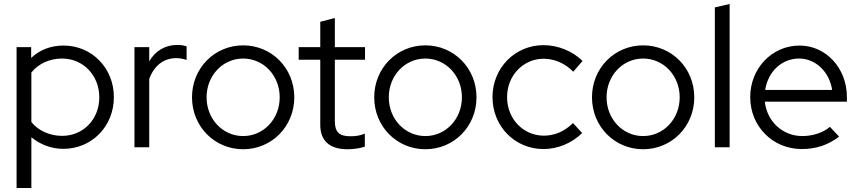

<svg xmlns="http://www.w3.org/2000/svg" viewBox="-20 -737 4299 961"><path d="M63 204H137V-50C182 -13 238 8 297 8C440 8 550 -105 550 -251C550 -396 440 -509 298 -509C235 -509 179 -488 136 -447V-501H63ZM291 -57C229 -57 172 -83 137 -126V-374C172 -418 228 -444 291 -444C396 -444 477 -360 477 -250C477 -140 397 -57 291 -57Z M653 0H727V-343C753 -410 800 -446 862 -446C879 -446 896 -443 914 -437V-505C899 -510 886 -512 867 -512C806 -512 757 -482 727 -430V-501H653Z M1197 10C1340 10 1453 -104 1453 -250C1453 -396 1340 -510 1197 -510C1054 -510 941 -396 941 -250C941 -104 1054 10 1197 10ZM1197 -56C1095 -56 1014 -141 1014 -250C1014 -359 1095 -444 1197 -444C1299 -444 1380 -359 1380 -250C1380 -141 1299 -56 1197 -56Z M1718 10C1747 10 1780 6 1806 -3V-68C1781 -58 1761 -55 1733 -55C1678 -55 1656 -76 1656 -130V-438H1807V-501H1656V-647L1583 -628V-501H1475V-438H1583V-111C1583 -32 1631 10 1718 10Z M2109 10C2252 10 2365 -104 2365 -250C2365 -396 2252 -510 2109 -510C1966 -510 1853 -396 1853 -250C1853 -104 1966 10 2109 10ZM2109 -56C2007 -56 1926 -141 1926 -250C1926 -359 2007 -444 2109 -444C2211 -444 2292 -359 2292 -250C2292 -141 2211 -56 2109 -56Z M2700 9C2772 9 2841 -20 2894 -71L2848 -121C2805 -79 2756 -58 2702 -58C2599 -58 2518 -142 2518 -251C2518 -358 2598 -443 2701 -443C2755 -443 2809 -420 2849 -378L2896 -432C2844 -482 2773 -511 2700 -511C2557 -511 2445 -396 2445 -251C2445 -105 2557 9 2700 9Z M3199 10C3342 10 3455 -104 3455 -250C3455 -396 3342 -510 3199 -510C3056 -510 2943 -396 2943 -250C2943 -104 3056 10 3199 10ZM3199 -56C3097 -56 3016 -141 3016 -250C3016 -359 3097 -444 3199 -444C3301 -444 3382 -359 3382 -250C3382 -141 3301 -56 3199 -56Z M3558 0H3632V-717L3558 -700Z M3993 9C4065 9 4124 -11 4180 -53L4134 -102C4100 -73 4048 -56 3996 -56C3897 -56 3819 -129 3808 -228H4219V-251C4219 -395 4115 -509 3982 -509C3844 -509 3735 -395 3735 -251C3735 -104 3848 9 3993 9ZM3810 -287C3824 -379 3893 -444 3980 -444C4063 -444 4132 -376 4145 -287Z"/></svg>

Font: Red Hat Display
Style: Regular
Weight: 400
Designer: Pentagram, MCKL
Foundry: Pentagram, MCKL
Version: Version 1.023